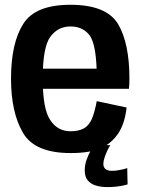

<svg xmlns="http://www.w3.org/2000/svg" viewBox="-20 -620 585 784"><path d="M268.5 5V-84Q214.5 -84 185 -130Q154.5 -175 154.5 -298.5Q154.5 -427 185 -469Q216 -512 267.5 -512Q321 -512 348.5 -472Q371 -435.5 374.5 -339.5H142V-257.5H506.5Q508.5 -276.5 508.5 -299Q508.5 -443.5 462 -522Q414.5 -600.5 267.5 -600.5Q124 -600.5 75 -522.5Q25 -444 25 -298.5Q25 -160.5 74 -77.5Q122 5 268.5 5ZM268.5 -84V5Q345.5 5 390 -14Q434 -33 462 -74Q489.5 -114.5 497 -181L375 -207Q368 -168 356.5 -137.5Q344 -107.5 322 -95.5Q300.5 -84 268.5 -84ZM418 144Q437.5 144 454.8 142Q472 140 484.5 137.2Q497 134.5 501 133L499.5 66Q495.5 68 485 70.8Q474.5 73.5 461.5 75.5Q448.5 77.5 436.5 77.5Q419 77.5 410.5 70Q402 62.5 402 49.5Q402 38.5 406.8 23.8Q411.5 9 418.5 -5.5Q425.5 -20 430.5 -27.5H365Q358.5 -19 349.2 -2.8Q340 13.5 333 34Q326 54.5 326 76Q326 103 339.2 117.8Q352.5 132.5 373.5 138.2Q394.5 144 418 144Z"/></svg>

Font: Anybody SemiCondensed SemiBold
Style: Regular
Weight: 600
Width: 4
Version: Version 1.113;gftools[0.9.25]